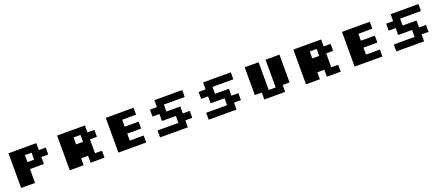

<svg xmlns="http://www.w3.org/2000/svg" viewBox="97 -1936 7430 3246"><g transform="rotate(-20 3812.5 -312.5)"><path d="M125 0V-625H625V-500H750V-375H625V-250H375V0ZM375 -375H495V-500H375Z M1000 0V-625H1500V-500H1625V-375H1500V-125H1625V0H1375V-125H1250V0ZM1250 -375H1375V-500H1250Z M1875 0V-625H2375V-500H2125V-375H2375V-250H2125V-125H2375V0Z M2625 0V-125H3000V-250H2750V-375H2625V-500H2750V-625H3250V-500H2875V-375H3125V-250H3250V-125H3125V0Z M3500 0V-125H3875V-250H3625V-375H3500V-500H3625V-625H4125V-500H3750V-375H4000V-250H4125V-125H4000V0Z M4500 0V-125H4375V-625H4625V-125H4750V-625H5000V-125H4875V0Z M5250 0V-625H5750V-500H5875V-375H5750V-125H5875V0H5625V-125H5500V0ZM5500 -375H5625V-500H5500Z M6125 0V-625H6625V-500H6375V-375H6625V-250H6375V-125H6625V0Z M6875 0V-125H7250V-250H7000V-375H6875V-500H7000V-625H7500V-500H7125V-375H7375V-250H7500V-125H7375V0Z"/></g></svg>

Font: Silkscreen
Style: Bold
Weight: 700
Designer: Jason Kottke
Foundry: Jason Kottke
Version: Version 1.001; ttfautohint (v1.8.4.7-5d5b)